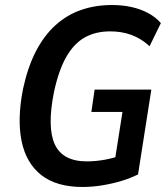

<svg xmlns="http://www.w3.org/2000/svg" viewBox="-20 -735 670 765"><path d="M309 10Q205 10 144.5 -37.5Q84 -85 66 -173Q48 -261 72 -382Q91 -469 123.5 -531.5Q156 -594 201.5 -635Q247 -676 303.5 -695.5Q360 -715 426 -715Q468 -715 504 -707Q540 -699 570 -683Q600 -667 621 -643L576 -551Q543 -581 504.5 -595.5Q466 -610 419 -610Q361 -610 318 -586Q275 -562 244.5 -509Q214 -456 195 -368Q167 -227 198.5 -159.5Q230 -92 326 -92Q362 -92 399.5 -99Q437 -106 474 -120L435 -79L468 -289H344L357 -378H583L530 -40Q500 -25 463.5 -14Q427 -3 387 3.5Q347 10 309 10Z"/></svg>

Font: Nunito Sans 10pt Condensed
Style: Bold Italic
Weight: 700
Width: 3
Italic angle: -9°
Designer: Vernon Adams
Foundry: Vernon Adams
Version: Version 3.101;gftools[0.9.27]